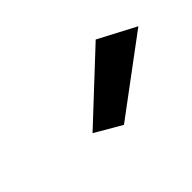

<svg xmlns="http://www.w3.org/2000/svg" viewBox="-41 -841 471 471"><g transform="rotate(-45 194.5 -605.5)"><path d="M389 -653 292 -704 124 -547 193 -507Z"/></g></svg>

Font: Jost SemiBold
Style: Italic
Weight: 600
Italic angle: -5°
Version: Version 3.710